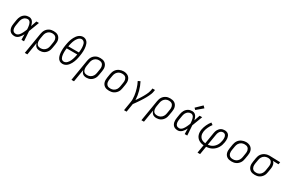

<svg xmlns="http://www.w3.org/2000/svg" viewBox="180 -2414 6392 4278"><g transform="rotate(30 3376.0 -274.5)"><path d="M220 8Q191 8 163.5 1Q136 -6 115 -22.5Q94 -39 81 -63Q68 -87 62.5 -114Q57 -141 58 -170Q59 -199 64 -228L80 -328Q84 -353 92 -378Q100 -403 113 -426.5Q126 -450 145.5 -470Q165 -490 188.5 -503.5Q212 -517 238 -522.5Q264 -528 289 -528Q309 -528 328 -522Q347 -516 362 -505Q377 -494 388 -478Q399 -462 406.5 -445Q414 -428 419.5 -409.5Q425 -391 429 -372Q442 -409 454.5 -446Q467 -483 480 -520H546Q520 -454 496 -387Q472 -320 445 -254Q450 -191 453.5 -127Q457 -63 462 0H396Q395 -35 394.5 -70Q394 -105 394 -141Q380 -114 363.5 -88.5Q347 -63 325.5 -41Q304 -19 276.5 -5.5Q249 8 220 8ZM220 -50Q243 -50 264.5 -62.5Q286 -75 302 -93.5Q318 -112 330 -133Q342 -154 352.5 -175.5Q363 -197 372.5 -219Q382 -241 390 -263Q389 -285 387 -306.5Q385 -328 381.5 -348.5Q378 -369 372.5 -390Q367 -411 356.5 -428.5Q346 -446 328.5 -458Q311 -470 289 -470Q271 -470 252 -465Q233 -460 217 -449.5Q201 -439 188 -423.5Q175 -408 166 -390.5Q157 -373 152 -355Q147 -337 144 -318L127 -218Q124 -199 123 -179.5Q122 -160 124 -141.5Q126 -123 133 -105.5Q140 -88 152.5 -75Q165 -62 183 -56Q201 -50 220 -50Z M606 215 696 -328Q701 -355 709.5 -381Q718 -407 733 -431Q748 -455 770 -474.5Q792 -494 817.5 -506.5Q843 -519 870 -523.5Q897 -528 923 -528Q953 -528 982.5 -522Q1012 -516 1036 -500.5Q1060 -485 1076 -461.5Q1092 -438 1100 -410.5Q1108 -383 1107.5 -352.5Q1107 -322 1102 -292L1085 -192Q1081 -166 1073 -140.5Q1065 -115 1050.5 -91.5Q1036 -68 1015.5 -48Q995 -28 971 -15.5Q947 -3 920.5 2.5Q894 8 868 8Q841 8 816 1Q791 -6 772 -22Q753 -38 741.5 -60.5Q730 -83 725 -108L672 215ZM853 -50Q874 -50 894 -54Q914 -58 932.5 -67.5Q951 -77 967 -92Q983 -107 994.5 -125Q1006 -143 1012 -162.5Q1018 -182 1022 -202L1038 -302Q1042 -322 1042.5 -343Q1043 -364 1038.5 -383.5Q1034 -403 1024 -420Q1014 -437 998.5 -448.5Q983 -460 963 -465Q943 -470 922 -470Q903 -470 883 -466Q863 -462 845 -452Q827 -442 811.5 -427Q796 -412 785.5 -394Q775 -376 769 -357Q763 -338 760 -319L744 -225Q741 -204 740 -183Q739 -162 742.5 -142Q746 -122 754.5 -104Q763 -86 778 -73.5Q793 -61 812.5 -55.5Q832 -50 853 -50Z M1452 8Q1431 8 1411.5 3Q1392 -2 1375.5 -12.5Q1359 -23 1346.5 -38.5Q1334 -54 1325.5 -71Q1317 -88 1311 -107Q1305 -126 1301 -146Q1297 -166 1295.5 -186Q1294 -206 1293.5 -227Q1293 -248 1293.5 -268.5Q1294 -289 1296 -310Q1298 -331 1301 -352Q1304 -373 1307 -393Q1312 -421 1317.5 -449Q1323 -477 1331 -504.5Q1339 -532 1350 -559Q1361 -586 1375 -612Q1389 -638 1407.5 -662.5Q1426 -687 1449.5 -705.5Q1473 -724 1501 -734.5Q1529 -745 1557 -745Q1588 -745 1616 -732Q1644 -719 1662.5 -697Q1681 -675 1691.5 -647Q1702 -619 1707.5 -589.5Q1713 -560 1715 -529Q1717 -498 1715.5 -466.5Q1714 -435 1710.5 -404Q1707 -373 1702 -342Q1698 -314 1692 -286Q1686 -258 1678 -230.5Q1670 -203 1659 -176Q1648 -149 1634 -123Q1620 -97 1601.5 -73Q1583 -49 1559.5 -30Q1536 -11 1508 -1.5Q1480 8 1452 8ZM1373 -396H1645Q1648 -418 1650 -440Q1652 -462 1652.5 -484Q1653 -506 1652 -527Q1651 -548 1648 -569Q1645 -590 1639.5 -610.5Q1634 -631 1622.5 -647.5Q1611 -664 1592.5 -674.5Q1574 -685 1552 -685Q1530 -685 1509.5 -673.5Q1489 -662 1472.5 -645Q1456 -628 1444 -608.5Q1432 -589 1422 -568Q1412 -547 1405 -526Q1398 -505 1392 -483.5Q1386 -462 1381.5 -440Q1377 -418 1373 -396ZM1454 -50Q1477 -50 1498 -60.5Q1519 -71 1535.5 -88Q1552 -105 1564.5 -125Q1577 -145 1586.5 -166Q1596 -187 1603.5 -208.5Q1611 -230 1617 -251.5Q1623 -273 1627.5 -294.5Q1632 -316 1636 -339H1364Q1361 -317 1359 -295Q1357 -273 1356.5 -251.5Q1356 -230 1357 -208.5Q1358 -187 1361 -166.5Q1364 -146 1369.5 -126Q1375 -106 1385.5 -88.5Q1396 -71 1414.5 -60.5Q1433 -50 1454 -50Z M1806 215 1896 -328Q1901 -355 1909.5 -381Q1918 -407 1933 -431Q1948 -455 1970 -474.5Q1992 -494 2017.5 -506.5Q2043 -519 2070 -523.5Q2097 -528 2123 -528Q2153 -528 2182.5 -522Q2212 -516 2236 -500.5Q2260 -485 2276 -461.5Q2292 -438 2300 -410.5Q2308 -383 2307.5 -352.5Q2307 -322 2302 -292L2285 -192Q2281 -166 2273 -140.5Q2265 -115 2250.5 -91.5Q2236 -68 2215.5 -48Q2195 -28 2171 -15.5Q2147 -3 2120.5 2.5Q2094 8 2068 8Q2041 8 2016 1Q1991 -6 1972 -22Q1953 -38 1941.5 -60.5Q1930 -83 1925 -108L1872 215ZM2053 -50Q2074 -50 2094 -54Q2114 -58 2132.5 -67.5Q2151 -77 2167 -92Q2183 -107 2194.5 -125Q2206 -143 2212 -162.5Q2218 -182 2222 -202L2238 -302Q2242 -322 2242.5 -343Q2243 -364 2238.5 -383.5Q2234 -403 2224 -420Q2214 -437 2198.5 -448.5Q2183 -460 2163 -465Q2143 -470 2122 -470Q2103 -470 2083 -466Q2063 -462 2045 -452Q2027 -442 2011.5 -427Q1996 -412 1985.5 -394Q1975 -376 1969 -357Q1963 -338 1960 -319L1944 -225Q1941 -204 1940 -183Q1939 -162 1942.5 -142Q1946 -122 1954.5 -104Q1963 -86 1978 -73.5Q1993 -61 2012.5 -55.5Q2032 -50 2053 -50Z M2651 8Q2621 8 2591.5 2Q2562 -4 2538 -19.5Q2514 -35 2497.5 -58Q2481 -81 2473.5 -109Q2466 -137 2466.5 -167.5Q2467 -198 2472 -228L2488 -328Q2493 -355 2502 -381.5Q2511 -408 2527 -432.5Q2543 -457 2565.5 -476Q2588 -495 2614.5 -507Q2641 -519 2668 -525Q2695 -531 2723 -531Q2753 -531 2782 -523.5Q2811 -516 2835 -501Q2859 -486 2875.5 -462.5Q2892 -439 2900 -411Q2908 -383 2907.5 -352.5Q2907 -322 2902 -292L2885 -192Q2881 -165 2872 -138.5Q2863 -112 2846.5 -88Q2830 -64 2807.5 -44.5Q2785 -25 2759 -13Q2733 -1 2705.5 3.5Q2678 8 2651 8ZM2652 -50Q2673 -50 2693 -53.5Q2713 -57 2732 -67Q2751 -77 2767 -91.5Q2783 -106 2794 -124Q2805 -142 2811.5 -162Q2818 -182 2822 -202L2838 -302Q2842 -323 2842.5 -344Q2843 -365 2838.5 -384.5Q2834 -404 2823.5 -421.5Q2813 -439 2797 -450Q2781 -461 2760.5 -465.5Q2740 -470 2719 -470Q2699 -470 2679 -466Q2659 -462 2640.5 -452.5Q2622 -443 2606 -428Q2590 -413 2579 -395Q2568 -377 2561.5 -357.5Q2555 -338 2552 -318L2535 -218Q2532 -198 2531.5 -177Q2531 -156 2535 -136.5Q2539 -117 2549.5 -99.5Q2560 -82 2575.5 -70.5Q2591 -59 2611 -54.5Q2631 -50 2652 -50Z M3159 215 3196 -9Q3204 -53 3203 -96.5Q3202 -140 3196.5 -183Q3191 -226 3181.5 -267Q3172 -308 3160 -348Q3148 -388 3132.5 -426.5Q3117 -465 3098 -501L3155 -528Q3180 -480 3199.5 -429.5Q3219 -379 3233.5 -326Q3248 -273 3256.5 -218Q3265 -163 3267 -107Q3287 -135 3306 -164Q3325 -193 3343.5 -222.5Q3362 -252 3379 -281.5Q3396 -311 3411.5 -342Q3427 -373 3439.5 -404.5Q3452 -436 3458 -468L3466 -520H3532L3523 -468Q3518 -436 3505.5 -405Q3493 -374 3478.5 -343.5Q3464 -313 3447.5 -284Q3431 -255 3413.5 -226Q3396 -197 3377 -168.5Q3358 -140 3339 -111.5Q3320 -83 3300 -55.5Q3280 -28 3260 0L3225 215Z M3606 215 3696 -328Q3701 -355 3709.5 -381Q3718 -407 3733 -431Q3748 -455 3770 -474.5Q3792 -494 3817.5 -506.5Q3843 -519 3870 -523.5Q3897 -528 3923 -528Q3953 -528 3982.5 -522Q4012 -516 4036 -500.5Q4060 -485 4076 -461.5Q4092 -438 4100 -410.5Q4108 -383 4107.5 -352.5Q4107 -322 4102 -292L4085 -192Q4081 -166 4073 -140.5Q4065 -115 4050.5 -91.5Q4036 -68 4015.5 -48Q3995 -28 3971 -15.5Q3947 -3 3920.5 2.5Q3894 8 3868 8Q3841 8 3816 1Q3791 -6 3772 -22Q3753 -38 3741.5 -60.5Q3730 -83 3725 -108L3672 215ZM3853 -50Q3874 -50 3894 -54Q3914 -58 3932.5 -67.5Q3951 -77 3967 -92Q3983 -107 3994.5 -125Q4006 -143 4012 -162.5Q4018 -182 4022 -202L4038 -302Q4042 -322 4042.5 -343Q4043 -364 4038.5 -383.5Q4034 -403 4024 -420Q4014 -437 3998.5 -448.5Q3983 -460 3963 -465Q3943 -470 3922 -470Q3903 -470 3883 -466Q3863 -462 3845 -452Q3827 -442 3811.5 -427Q3796 -412 3785.5 -394Q3775 -376 3769 -357Q3763 -338 3760 -319L3744 -225Q3741 -204 3740 -183Q3739 -162 3742.5 -142Q3746 -122 3754.5 -104Q3763 -86 3778 -73.5Q3793 -61 3812.5 -55.5Q3832 -50 3853 -50Z M4420 8Q4391 8 4363.5 1Q4336 -6 4315 -22.5Q4294 -39 4281 -63Q4268 -87 4262.5 -114Q4257 -141 4258 -170Q4259 -199 4264 -228L4280 -328Q4284 -353 4292 -378Q4300 -403 4313 -426.5Q4326 -450 4345.5 -470Q4365 -490 4388.5 -503.5Q4412 -517 4438 -522.5Q4464 -528 4489 -528Q4509 -528 4528 -522Q4547 -516 4562 -505Q4577 -494 4588 -478Q4599 -462 4606.5 -445Q4614 -428 4619.5 -409.5Q4625 -391 4629 -372Q4642 -409 4654.5 -446Q4667 -483 4680 -520H4746Q4720 -454 4696 -387Q4672 -320 4645 -254Q4650 -191 4653.5 -127Q4657 -63 4662 0H4596Q4595 -35 4594.5 -70Q4594 -105 4594 -141Q4580 -114 4563.5 -88.5Q4547 -63 4525.5 -41Q4504 -19 4476.5 -5.5Q4449 8 4420 8ZM4420 -50Q4443 -50 4464.5 -62.5Q4486 -75 4502 -93.5Q4518 -112 4530 -133Q4542 -154 4552.5 -175.5Q4563 -197 4572.5 -219Q4582 -241 4590 -263Q4589 -285 4587 -306.5Q4585 -328 4581.5 -348.5Q4578 -369 4572.5 -390Q4567 -411 4556.5 -428.5Q4546 -446 4528.5 -458Q4511 -470 4489 -470Q4471 -470 4452 -465Q4433 -460 4417 -449.5Q4401 -439 4388 -423.5Q4375 -408 4366 -390.5Q4357 -373 4352 -355Q4347 -337 4344 -318L4327 -218Q4324 -199 4323 -179.5Q4322 -160 4324 -141.5Q4326 -123 4333 -105.5Q4340 -88 4352.5 -75Q4365 -62 4383 -56Q4401 -50 4420 -50ZM4531 -581 4492 -619 4642 -764 4690 -716Z M5050 215 5085 6Q5050 4 5017 -6Q4984 -16 4956 -34Q4928 -52 4907.5 -78.5Q4887 -105 4876.5 -137Q4866 -169 4864.5 -204.5Q4863 -240 4869 -276Q4875 -308 4885.5 -340Q4896 -372 4910 -402.5Q4924 -433 4942 -463Q4960 -493 4982 -520L5033 -484Q5014 -460 4998.5 -433.5Q4983 -407 4970 -380Q4957 -353 4947.5 -325Q4938 -297 4933 -268Q4929 -241 4929.5 -214Q4930 -187 4938 -162.5Q4946 -138 4961 -117.5Q4976 -97 4997 -83Q5018 -69 5043 -61.5Q5068 -54 5095 -51L5143 -343Q5147 -366 5153.5 -388Q5160 -410 5172 -430.5Q5184 -451 5201 -469Q5218 -487 5239 -498.5Q5260 -510 5282.5 -515Q5305 -520 5328 -520Q5354 -520 5379.5 -512Q5405 -504 5423 -487Q5441 -470 5451 -446.5Q5461 -423 5465 -397Q5469 -371 5467.5 -344Q5466 -317 5462 -290Q5456 -253 5444.5 -216Q5433 -179 5412.5 -144.5Q5392 -110 5362.5 -81Q5333 -52 5298.5 -32.5Q5264 -13 5226.5 -4Q5189 5 5150 7L5116 215ZM5160 -52Q5190 -55 5219.5 -64Q5249 -73 5276 -90.5Q5303 -108 5324.5 -132Q5346 -156 5361 -183.5Q5376 -211 5384.5 -240.5Q5393 -270 5398 -299Q5401 -317 5402 -335Q5403 -353 5401.5 -371Q5400 -389 5395 -405.5Q5390 -422 5379.5 -435Q5369 -448 5352.5 -455Q5336 -462 5318 -462Q5303 -462 5288 -457Q5273 -452 5260.5 -442.5Q5248 -433 5239 -419.5Q5230 -406 5223.5 -392Q5217 -378 5213 -363Q5209 -348 5207 -334Z M5801 8Q5771 8 5741.5 2Q5712 -4 5688 -19.5Q5664 -35 5647.5 -58Q5631 -81 5623.5 -109Q5616 -137 5616.5 -167.5Q5617 -198 5622 -228L5638 -328Q5643 -355 5652 -381.5Q5661 -408 5677 -432.5Q5693 -457 5715.5 -476Q5738 -495 5764.5 -507Q5791 -519 5818 -525Q5845 -531 5873 -531Q5903 -531 5932 -523.5Q5961 -516 5985 -501Q6009 -486 6025.5 -462.5Q6042 -439 6050 -411Q6058 -383 6057.5 -352.5Q6057 -322 6052 -292L6035 -192Q6031 -165 6022 -138.5Q6013 -112 5996.5 -88Q5980 -64 5957.5 -44.5Q5935 -25 5909 -13Q5883 -1 5855.5 3.5Q5828 8 5801 8ZM5802 -50Q5823 -50 5843 -53.5Q5863 -57 5882 -67Q5901 -77 5917 -91.5Q5933 -106 5944 -124Q5955 -142 5961.5 -162Q5968 -182 5972 -202L5988 -302Q5992 -323 5992.5 -344Q5993 -365 5988.5 -384.5Q5984 -404 5973.5 -421.5Q5963 -439 5947 -450Q5931 -461 5910.5 -465.5Q5890 -470 5869 -470Q5849 -470 5829 -466Q5809 -462 5790.5 -452.5Q5772 -443 5756 -428Q5740 -413 5729 -395Q5718 -377 5711.5 -357.5Q5705 -338 5702 -318L5685 -218Q5682 -198 5681.5 -177Q5681 -156 5685 -136.5Q5689 -117 5699.5 -99.5Q5710 -82 5725.5 -70.5Q5741 -59 5761 -54.5Q5781 -50 5802 -50Z M6400 8Q6370 8 6341 2Q6312 -4 6288 -19.5Q6264 -35 6247.5 -58.5Q6231 -82 6223.5 -109.5Q6216 -137 6216.5 -167.5Q6217 -198 6222 -228L6238 -328Q6243 -354 6251.5 -380Q6260 -406 6276 -429.5Q6292 -453 6314 -472Q6336 -491 6361 -503Q6386 -515 6412.5 -521.5Q6439 -528 6466 -528Q6470 -528 6473.5 -528Q6477 -528 6481 -528L6752 -520L6742 -462L6597 -466Q6615 -452 6626.5 -432Q6638 -412 6643.5 -389Q6649 -366 6648.5 -341.5Q6648 -317 6644 -292L6627 -192Q6623 -165 6614.5 -139Q6606 -113 6590.5 -89Q6575 -65 6553.5 -45.5Q6532 -26 6506.5 -13.5Q6481 -1 6454 3.5Q6427 8 6400 8ZM6401 -50Q6421 -50 6441 -54Q6461 -58 6479 -68Q6497 -78 6512 -93Q6527 -108 6537.5 -126Q6548 -144 6554 -163Q6560 -182 6564 -202L6580 -302Q6583 -321 6584 -340.5Q6585 -360 6582 -378.5Q6579 -397 6571 -414Q6563 -431 6550 -443.5Q6537 -456 6519.5 -462.5Q6502 -469 6482 -470H6472Q6469 -470 6466.5 -470Q6464 -470 6461 -470Q6442 -470 6422.5 -464.5Q6403 -459 6385.5 -449.5Q6368 -440 6353 -425Q6338 -410 6327.5 -392.5Q6317 -375 6311 -356.5Q6305 -338 6302 -318L6285 -218Q6282 -198 6281.5 -177Q6281 -156 6285 -136.5Q6289 -117 6299 -100Q6309 -83 6325 -71.5Q6341 -60 6360.5 -55Q6380 -50 6401 -50Z"/></g></svg>

Font: Iosevka Etoile Light Oblique
Style: Regular
Weight: 300
Italic angle: -9°
Designer: Belleve Invis
Foundry: Belleve Invis
Version: Version 15.5.2; ttfautohint (v1.8.4)